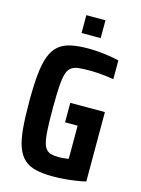

<svg xmlns="http://www.w3.org/2000/svg" viewBox="-129 -937 746 1018"><g transform="rotate(15 244.0 -428.0)"><path d="M265 8Q210 8 171 -1Q132 -10 106.5 -33Q81 -56 66.5 -95.5Q52 -135 46.5 -196.5Q41 -258 41 -344Q41 -431 47 -492Q53 -553 68 -593Q83 -633 109 -655.5Q135 -678 175 -687Q215 -696 271 -696Q297 -696 328 -693.5Q359 -691 388.5 -686.5Q418 -682 441 -676V-573Q412 -578 387.5 -580.5Q363 -583 344.5 -584Q326 -585 312 -585Q275 -585 250 -582.5Q225 -580 209 -569Q193 -558 185 -532.5Q177 -507 174 -461.5Q171 -416 171 -344Q171 -277 173 -232.5Q175 -188 181 -161Q187 -134 198 -121Q209 -108 226 -103.5Q243 -99 268 -99Q277 -99 286.5 -99.5Q296 -100 305 -101.5Q314 -103 322 -104V-286H253V-393H443V-12Q418 -6 387 -1.5Q356 3 324.5 5.5Q293 8 265 8ZM215 -766V-864H320V-766Z"/></g></svg>

Font: Saira Condensed
Style: Bold
Weight: 700
Width: 3
Designer: Hector Gatti with collaboration of the Omnibus-Type team
Foundry: Omnibus-Type
Version: Version 1.101